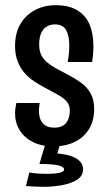

<svg xmlns="http://www.w3.org/2000/svg" viewBox="-20 -554 418 740"><path d="M187 10Q139 10 106 -7Q73 -24 55.5 -52.5Q38 -81 38 -118Q38 -128 39.5 -137.5Q41 -147 43 -157H133Q132 -150 131 -142.5Q130 -135 130 -128Q130 -109 135.5 -94.5Q141 -80 154 -71Q167 -62 190 -62Q211 -62 224 -70.5Q237 -79 243 -94Q249 -109 249 -128Q249 -150 236 -164Q223 -178 201 -190Q179 -202 153 -216Q132 -227 111 -241Q90 -255 74 -273.5Q58 -292 48 -317.5Q38 -343 38 -376Q38 -427 59 -462Q80 -497 115.5 -515.5Q151 -534 194 -534Q246 -534 278.5 -514Q311 -494 325.5 -459Q340 -424 340 -376Q340 -367 339.5 -357Q339 -347 338 -336.5Q337 -326 335 -315H241Q244 -332 245.5 -348Q247 -364 247 -379Q247 -415 235 -437.5Q223 -460 192 -460Q173 -460 159.5 -451.5Q146 -443 138.5 -426Q131 -409 131 -383Q131 -359 138.5 -343Q146 -327 160 -315Q174 -303 193 -292Q217 -279 243 -265.5Q269 -252 292 -235.5Q315 -219 329 -194.5Q343 -170 343 -134Q343 -89 323 -56.5Q303 -24 268 -7Q233 10 187 10ZM145 166Q129 166 112.5 165Q96 164 80 163L93 111Q100 112 111.5 113.5Q123 115 137.5 115.5Q152 116 165 116Q190 116 208.5 112Q227 108 227 99Q227 89 205 83.5Q183 78 132 78L149 36Q228 35 264 51.5Q300 68 300 98Q300 124 277.5 138.5Q255 153 220 159.5Q185 166 145 166ZM212 0 189 78H132L155 0Z"/></svg>

Font: Truculenta SemiBold
Style: Regular
Weight: 600
Version: Version 1.002